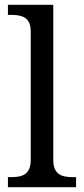

<svg xmlns="http://www.w3.org/2000/svg" viewBox="-20 -780 350 800"><path d="M13 0H297V-42H284C239 -42 202 -51 202 -114V-760H13V-718H26C70 -718 108 -709 108 -650V-114C108 -51 71 -42 26 -42H13Z"/></svg>

Font: Noto Serif Devanagari
Style: Regular
Weight: 400
Designer: Universal Thirst, Indian Type Foundry and the Monotype Design Team
Foundry: Monotype Imaging Inc.
Version: Version 2.004